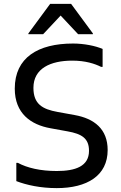

<svg xmlns="http://www.w3.org/2000/svg" viewBox="-20 -956 624 988"><path d="M126 -780H202L292 -876L382 -780H458V-784L346 -936H238L126 -784ZM64 -118V-24C116 -4 188 12 272 12C428 12 534 -52 534 -184C534 -292 465 -346 364 -364L276 -380C199 -394 152 -420 152 -504C152 -604 240 -644 352 -644C420 -644 468 -628 500 -612H508V-704C472 -720 412 -732 356 -732C176 -732 56 -660 56 -500C56 -372 139 -314 240 -296L328 -280C401 -267 438 -244 438 -180C438 -100 368 -76 272 -76C188 -76 120 -92 72 -118Z"/></svg>

Font: Kufam Arabic Latin Roman Normal
Style: Regular
Weight: 400
Designer: Wael Morcos & Artur Schmal
Version: Version 1.200;PS 001.200;hotconv 1.0.88;makeotf.lib2.5.64775